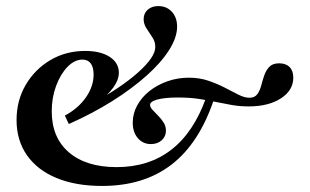

<svg xmlns="http://www.w3.org/2000/svg" viewBox="-20 -594 1009 625"><path d="M312.1 11.3Q226.6 11.3 164.1 -14.5Q101.6 -40.3 67.7 -88.7Q33.9 -137.1 33.9 -203.2Q33.9 -266.9 63.7 -317.7Q93.5 -368.5 144 -398.4Q194.4 -428.2 257.3 -428.2Q307.3 -428.2 337.1 -408.9Q366.9 -389.5 366.9 -357.3Q366.9 -333.9 348.4 -308.5Q329.8 -283.1 289.5 -250.8L278.2 -256.5Q325.8 -282.3 364.1 -308.1Q402.4 -333.9 429.4 -358.1Q456.5 -382.3 471 -403.2Q485.5 -424.2 485.5 -441.1Q485.5 -458.1 476.2 -472.2Q466.9 -486.3 457.3 -500.8Q447.6 -515.3 447.6 -531.5Q447.6 -550.8 460.9 -562.5Q474.2 -574.2 495.2 -574.2Q522.6 -574.2 539.5 -555.6Q556.5 -537.1 556.5 -507.3Q556.5 -471.8 530.2 -430.6Q504 -389.5 456.5 -347.2Q408.9 -304.8 344.8 -264.5Q280.6 -224.2 204 -190.3L191.1 -217.7Q234.7 -241.1 259.7 -277Q284.7 -312.9 284.7 -351.6Q284.7 -375 275.4 -387.5Q266.1 -400 248.4 -400Q222.6 -400 199.6 -376.2Q176.6 -352.4 162.5 -314.1Q148.4 -275.8 148.4 -231.5Q148.4 -146 204.4 -98Q260.5 -50 359.7 -50Q464.5 -50 537.5 -106.5Q610.5 -162.9 650.8 -275.8L676.6 -271Q629 -128.2 538.7 -58.5Q448.4 11.3 312.1 11.3ZM471 -125Q445.2 -125 428.6 -144.4Q412.1 -163.7 412.1 -194.4Q412.1 -224.2 426.6 -250.8Q441.1 -277.4 466.5 -297.6Q491.9 -317.7 525 -329.4Q558.1 -341.1 595.2 -341.1Q629.8 -341.1 658.9 -331Q687.9 -321 712.1 -308.5Q736.3 -296 756 -285.9Q775.8 -275.8 791.9 -275.8Q808.9 -275.8 817.3 -287.1Q825.8 -298.4 830.2 -315.3Q834.7 -332.3 840.3 -348.8Q846 -365.3 856.9 -376.6Q867.7 -387.9 888.7 -387.9Q910.5 -387.9 922.6 -375.8Q934.7 -363.7 934.7 -341.1Q934.7 -300 894.4 -273.8Q854 -247.6 789.5 -247.6Q761.3 -247.6 735.5 -252Q709.7 -256.5 683.1 -262.1Q656.5 -267.7 626.2 -272.2Q596 -276.6 559.7 -276.6Q516.9 -276.6 492.7 -270.2Q468.5 -263.7 468.5 -252.4Q468.5 -245.2 476.6 -236.3Q484.7 -227.4 494.8 -217.3Q504.8 -207.3 512.5 -195.2Q520.2 -183.1 520.2 -168.5Q520.2 -150 506.5 -137.5Q492.7 -125 471 -125Z"/></svg>

Font: Playfair 5pt SemiExpanded Light
Style: Bold Italic
Weight: 700
Italic angle: -15.6°
Version: Version 2.001;gftools[0.9.30]